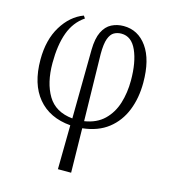

<svg xmlns="http://www.w3.org/2000/svg" viewBox="-115 -637 859 968"><g transform="rotate(15 314.5 -152.5)"><path d="M277 239 280 9Q170 0 109.5 -72.5Q49 -145 49 -272Q49 -376 92.5 -447Q136 -518 203 -543L212 -530Q159 -494 135.5 -429.5Q112 -365 112 -271Q112 -168 151.5 -102Q191 -36 281 -27L285 -387Q286 -446 303 -480.5Q320 -515 348.5 -529.5Q377 -544 411 -544Q487 -544 533.5 -478.5Q580 -413 580 -293Q580 -213 554 -148Q528 -83 475.5 -42Q423 -1 342 8L346 239ZM335 -378 342 -29Q406 -39 444.5 -76.5Q483 -114 500 -169Q517 -224 517 -288Q517 -383 490 -443.5Q463 -504 410 -504Q389 -504 372 -494.5Q355 -485 345 -458Q335 -431 335 -378Z"/></g></svg>

Font: Noto Serif SemiCondensed Light
Style: Regular
Weight: 300
Width: 4
Designer: Monotype Design Team
Foundry: Monotype Imaging Inc.
Version: Version 2.013